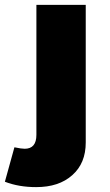

<svg xmlns="http://www.w3.org/2000/svg" viewBox="-64 -564 452 786"><path d="M37 45C28 45 14 43 -5 39L-44 180C-5 195 37 202 84 202C146 202 195 186 232 153C269 120 287 76 287 19V-544H85V-12C85 26 69 45 37 45Z"/></svg>

Font: Argentum Sans ExtraBold
Style: Regular
Weight: 800
Designer: Julieta Ulanovsky
Foundry: Julieta Ulanovsky
Version: Version 5.001;February 15, 2019;FontCreator 11.5.0.2425 64-b